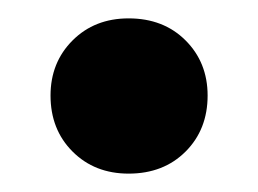

<svg xmlns="http://www.w3.org/2000/svg" viewBox="-20 -458 281 209"><path d="M120 -438Q158 -438 182 -414Q206 -390 206 -354Q206 -317 182 -293Q158 -269 120 -269Q83 -269 59 -293Q35 -317 35 -354Q35 -390 59 -414Q83 -438 120 -438Z"/></svg>

Font: Prodigy Sans SemiBold
Style: Regular
Weight: 600
Designer: Wei Huang
Foundry: Wei Huang
Version: Version 1.003; ttfautohint (v1.8.3)